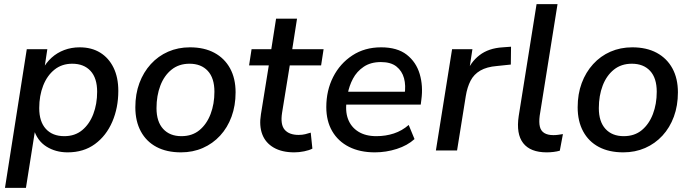

<svg xmlns="http://www.w3.org/2000/svg" viewBox="-20 -725 3327 925"><path d="M4 180 109 -488H208L193 -389H184Q202 -423 228.5 -447Q255 -471 289.5 -484Q324 -497 364 -497Q421 -497 462.5 -471.5Q504 -446 527 -399Q550 -352 550 -287Q550 -206 521 -138.5Q492 -71 437.5 -31Q383 9 306 9Q248 9 203.5 -19Q159 -47 142 -104H150L105 180ZM290 -69Q341 -69 376 -98Q411 -127 429.5 -175.5Q448 -224 448 -283Q448 -349 416 -383.5Q384 -418 328 -418Q278 -418 242.5 -389.5Q207 -361 188 -312.5Q169 -264 169 -204Q169 -139 201 -104Q233 -69 290 -69Z M852 9Q783 9 734 -17Q685 -43 658.5 -92Q632 -141 632 -208Q632 -272 651.5 -324.5Q671 -377 706.5 -416Q742 -455 790 -476Q838 -497 895 -497Q964 -497 1013 -470.5Q1062 -444 1088.5 -395.5Q1115 -347 1115 -280Q1115 -216 1095.5 -163Q1076 -110 1040.5 -71.5Q1005 -33 957 -12Q909 9 852 9ZM854 -69Q906 -69 941 -98Q976 -127 994.5 -175.5Q1013 -224 1013 -283Q1013 -349 981 -383.5Q949 -418 893 -418Q842 -418 806.5 -389.5Q771 -361 752.5 -312.5Q734 -264 734 -204Q734 -139 766 -104Q798 -69 854 -69Z M1398 9Q1338 9 1298.5 -14Q1259 -37 1243.5 -78Q1228 -119 1237 -174L1275 -410H1180L1192 -488H1287L1310 -635H1411L1388 -488H1539L1527 -410H1376L1339 -182Q1330 -125 1351.5 -100Q1373 -75 1419 -75Q1436 -75 1450.5 -78.5Q1465 -82 1477 -86L1485 -9Q1470 -1 1445.5 4Q1421 9 1398 9Z M1786 9Q1714 9 1661.5 -17.5Q1609 -44 1580.5 -93Q1552 -142 1552 -209Q1552 -289 1585 -354Q1618 -419 1677.5 -458Q1737 -497 1816 -497Q1894 -497 1939.5 -461.5Q1985 -426 2002 -368.5Q2019 -311 2010 -245L2007 -221H1632L1640 -283H1947L1929 -269Q1936 -313 1926.5 -348Q1917 -383 1890 -404.5Q1863 -426 1815 -426Q1766 -426 1732.5 -403.5Q1699 -381 1680.5 -346Q1662 -311 1655 -272L1651 -245Q1642 -191 1656.5 -152Q1671 -113 1706 -91Q1741 -69 1793 -69Q1838 -69 1877.5 -82Q1917 -95 1949 -123L1977 -55Q1943 -24 1891.5 -7.5Q1840 9 1786 9Z M2080 0 2158 -488H2256L2238 -371H2227Q2246 -425 2290 -459Q2334 -493 2402 -497L2442 -500L2441 -414L2374 -407Q2325 -403 2294 -385Q2263 -367 2247 -336Q2231 -305 2224 -262L2182 0Z M2614 9Q2535 9 2500.5 -35.5Q2466 -80 2479 -166L2565 -705H2666L2580 -167Q2576 -135 2581 -114.5Q2586 -94 2602.5 -84Q2619 -74 2646 -74Q2657 -74 2668.5 -75.5Q2680 -77 2692 -79L2677 1Q2663 5 2646.5 7Q2630 9 2614 9Z M2983 9Q2914 9 2865 -17Q2816 -43 2789.5 -92Q2763 -141 2763 -208Q2763 -272 2782.5 -324.5Q2802 -377 2837.5 -416Q2873 -455 2921 -476Q2969 -497 3026 -497Q3095 -497 3144 -470.5Q3193 -444 3219.5 -395.5Q3246 -347 3246 -280Q3246 -216 3226.5 -163Q3207 -110 3171.5 -71.5Q3136 -33 3088 -12Q3040 9 2983 9ZM2985 -69Q3037 -69 3072 -98Q3107 -127 3125.5 -175.5Q3144 -224 3144 -283Q3144 -349 3112 -383.5Q3080 -418 3024 -418Q2973 -418 2937.5 -389.5Q2902 -361 2883.5 -312.5Q2865 -264 2865 -204Q2865 -139 2897 -104Q2929 -69 2985 -69Z"/></svg>

Font: Nunito Sans 12pt ExtraLight 12pt SemiBold
Style: Italic
Weight: 600
Italic angle: -9°
Version: Version 3.101;gftools[0.9.27]